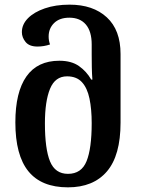

<svg xmlns="http://www.w3.org/2000/svg" viewBox="-20 -793 613 825"><path d="M272 12Q158 12 102 -57Q46 -126 46 -267Q46 -397 93.5 -464.5Q141 -532 235 -532Q287 -532 319.5 -509Q352 -486 372 -451H377Q375 -475 374.5 -505Q374 -535 374 -558V-602Q374 -658 349 -687.5Q324 -717 278 -717Q236 -717 212.5 -694Q189 -671 189 -636Q189 -618 195 -602Q169 -593 141 -593Q106 -593 90 -612.5Q74 -632 74 -655Q74 -688 100 -714.5Q126 -741 172.5 -757Q219 -773 279 -773Q380 -773 439 -718.5Q498 -664 498 -561V-266Q498 -125 439.5 -56.5Q381 12 272 12ZM272 -46Q330 -46 352 -100.5Q374 -155 374 -264Q374 -324 364.5 -369.5Q355 -415 332 -440Q309 -465 268 -465Q217 -465 195 -411.5Q173 -358 173 -263Q173 -153 195 -99.5Q217 -46 272 -46Z"/></svg>

Font: Noto Serif Georgian SemiCondensed SemiBold
Style: Regular
Weight: 600
Width: 4
Designer: Monotype Design Team, Akaki Razmadze
Foundry: Google LLC
Version: Version 2.003; ttfautohint (v1.8.4.7-5d5b)